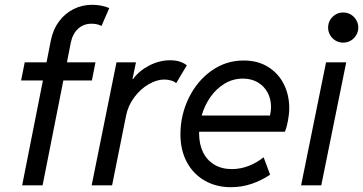

<svg xmlns="http://www.w3.org/2000/svg" viewBox="-20 -780 1528 808"><path d="M84 -517.6H175.8L193.8 -608.9Q203.1 -655.8 228.5 -689.9Q253.9 -724.1 290 -741.9Q326.2 -759.8 367.2 -759.8Q406.2 -759.8 439.9 -746.1L407.2 -670.9Q389.2 -680.2 365.2 -680.2Q332 -680.2 308.8 -659.2Q285.6 -638.2 277.8 -600.1L261.7 -517.6H381.8L366.7 -441.4H246.6L159.2 0H73.2L160.6 -441.4H68.8Z M470.2 -517.6H552.2L537.6 -447.3H540Q565.4 -482.4 608.4 -504.4Q651.4 -526.4 695.8 -526.4Q720.7 -526.4 738.5 -520Q756.3 -513.7 766.1 -504.9L721.2 -429.7Q716.3 -436 701.7 -440.7Q687 -445.3 671.4 -445.3Q639.6 -445.3 605.2 -425.3Q570.8 -405.3 544.7 -370.1Q518.6 -335 510.3 -292L451.7 0H365.7Z M739.3 -214.4Q739.3 -294.9 773.9 -366.7Q808.6 -438.5 869.4 -481.9Q930.2 -525.4 1005.4 -525.4Q1064.9 -525.4 1108.4 -498.3Q1151.9 -471.2 1174.6 -425.5Q1197.3 -379.9 1197.3 -324.7Q1197.3 -301.3 1191.9 -272.2Q1186.5 -243.2 1178.7 -225.6H817.9V-218.3Q817.9 -173.8 834.2 -139.9Q850.6 -106 881.8 -87.2Q913.1 -68.4 955.6 -68.4Q991.7 -68.4 1026.4 -81.8Q1061 -95.2 1089.4 -118.2L1116.7 -44.9Q1080.6 -20.5 1038.8 -6.3Q997.1 7.8 951.7 7.8Q889.2 7.8 840.8 -20.3Q792.5 -48.3 765.9 -98.6Q739.3 -148.9 739.3 -214.4ZM1116.2 -293.9Q1120.6 -312.5 1120.6 -330.1Q1120.6 -363.3 1106.2 -390.4Q1091.8 -417.5 1064.9 -433.3Q1038.1 -449.2 1002.4 -449.2Q960.9 -449.2 926 -428.5Q891.1 -407.7 866.2 -372.6Q841.3 -337.4 828.6 -293.9Z M1352.1 -517.6H1437L1332 0H1247.1ZM1360.8 -664.1Q1360.8 -681.6 1369.4 -696Q1377.9 -710.4 1392.3 -719Q1406.7 -727.5 1424.3 -727.5Q1441.4 -727.5 1456.1 -719Q1470.7 -710.4 1479.2 -695.8Q1487.8 -681.2 1487.8 -664.1Q1487.8 -647 1479.2 -632.3Q1470.7 -617.7 1456.1 -609.1Q1441.4 -600.6 1424.3 -600.6Q1406.7 -600.6 1392.3 -609.1Q1377.9 -617.7 1369.4 -632.1Q1360.8 -646.5 1360.8 -664.1Z"/></svg>

Font: Reddit Sans Chocolate
Style: Italic
Weight: 400
Italic angle: -11.25°
Designer: Stephen Hutchings
Version: Version 1.013